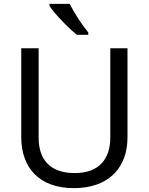

<svg xmlns="http://www.w3.org/2000/svg" viewBox="-20 -964 771 994"><path d="M341 -944H236V-934C259 -897 332 -820 378 -784H437V-796C406 -833 363 -899 341 -944ZM640 -252V-714H551V-252C551 -144 496 -68 367 -68C242 -68 180 -135 180 -251V-714H90V-254C90 -95 184 10 362 10C551 10 640 -104 640 -252Z"/></svg>

Font: Noto Sans Inscriptional Parthian
Style: Regular
Weight: 400
Designer: Monotype Design Team
Foundry: Monotype Imaging Inc.
Version: Version 2.003